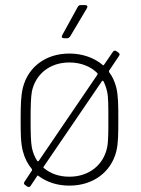

<svg xmlns="http://www.w3.org/2000/svg" viewBox="-20 -720 552 753"><path d="M314 -700H297C292 -700 287 -698 285 -693L224 -582C220 -575 223 -570 231 -570H243C248 -570 252 -573 255 -577L321 -688C325 -695 322 -700 314 -700ZM408 -443 447 -501C450 -506 450 -510 444 -514L437 -519C432 -523 426 -522 423 -517L388 -466C387 -464 385 -463 383 -465C350 -493 304 -510 252 -510C158 -510 90 -456 70 -377C62 -345 61 -308 61 -252C61 -199 61 -159 70 -126C77 -99 89 -76 105 -57C106 -55 106 -53 105 -51L76 -7C73 -2 73 2 79 6L86 11C91 15 97 14 100 9L126 -30C127 -32 129 -32 131 -30C163 -6 204 8 252 8C346 8 416 -46 436 -126C444 -158 444 -196 444 -252C444 -304 444 -344 436 -377C430 -400 421 -420 408 -437C407 -439 407 -441 408 -443ZM105 -141C101 -162 100 -199 100 -251C100 -300 101 -339 105 -361C119 -428 174 -475 252 -475C298 -475 336 -459 362 -433C363 -431 363 -429 362 -427L132 -89C131 -87 128 -87 126 -89C116 -104 109 -122 105 -141ZM400 -141C386 -74 330 -27 252 -27C212 -27 178 -39 152 -61C150 -62 150 -64 151 -66L380 -402C382 -404 384 -404 386 -401C392 -389 397 -375 400 -361C405 -340 405 -304 405 -251C405 -203 405 -164 400 -141Z"/></svg>

Font: Barlow ExtraLight
Style: Regular
Weight: 275
Designer: Jeremy Tribby
Foundry: Tribby Type
Version: Version 1.422;hotconv 1.0.109;makeotfexe 2.5.65596